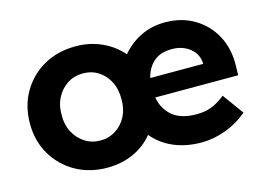

<svg xmlns="http://www.w3.org/2000/svg" viewBox="-79 -685 1164 841"><g transform="rotate(-15 503.5 -265.0)"><path d="M316 10Q235 10 172 -25.5Q109 -61 72.5 -123Q36 -185 36 -264Q36 -344 72.5 -406.5Q109 -469 172 -504.5Q235 -540 316 -540Q380 -540 434 -515.5Q488 -491 525 -448Q561 -491 611 -515.5Q661 -540 722 -540Q796 -540 853.5 -506Q911 -472 943 -412.5Q975 -353 973 -277L972 -233H596Q605 -180 643.5 -147.5Q682 -115 753 -115Q790 -115 819.5 -126Q849 -137 883 -164L952 -69Q908 -31 852.5 -10.5Q797 10 742 10Q672 10 616 -14Q560 -38 523 -83Q488 -39 434 -14.5Q380 10 316 10ZM720 -419Q668 -419 637.5 -392Q607 -365 597 -321H837Q836 -365 802.5 -392Q769 -419 720 -419ZM316 -113Q355 -113 386 -133Q417 -153 434.5 -187Q452 -221 451 -264Q452 -331 413.5 -374Q375 -417 316 -417Q277 -417 246 -397Q215 -377 197 -342.5Q179 -308 180 -264Q179 -221 197 -187Q215 -153 246 -133Q277 -113 316 -113Z"/></g></svg>

Font: Readex Pro SemiBold
Style: Regular
Weight: 600
Designer: Bonnie Shaver-Troup, Thomas Jockin
Foundry: Lexend
Version: Version 1.204; ttfautohint (v1.8.4.7-5d5b)